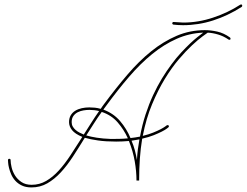

<svg xmlns="http://www.w3.org/2000/svg" viewBox="-20 -805 1100 856"><path d="M1005.2 -638Q1007.8 -636.1 1007.8 -632.2Q1007.8 -627.6 1002.6 -627.6Q1000 -627.6 998.7 -628.9Q976.6 -643.9 952.8 -651Q929 -658.2 906.2 -659.5Q901.7 -656.2 882.8 -642.6Q863.9 -628.9 836.6 -603.5Q809.2 -578.1 777.3 -540.7Q745.4 -503.3 714.8 -453.1Q684.2 -403 657.9 -339.8Q631.5 -276.7 616.5 -199.2Q643.2 -205.7 663.1 -213.9Q682.9 -222 696 -228.8Q709 -235.7 715.8 -240.6Q722.7 -245.4 723.3 -246.1Q725.9 -247.4 727.2 -247.4Q729.2 -247.4 731.1 -246.1Q733.1 -244.8 733.1 -242.2Q733.1 -239.6 730.5 -237Q730.5 -237 723.3 -231.4Q716.1 -225.9 701.5 -218.4Q686.8 -210.9 665 -202.1Q643.2 -193.4 613.9 -186.8Q606.8 -143.2 603.5 -97.7Q600.3 -52.1 600.3 0H588.5Q588.5 -41 580.7 -85.9Q572.9 -130.9 554.7 -176.4Q540.4 -175.1 526.7 -174.5Q513 -173.8 498 -173.8Q451.8 -173.8 417.3 -178.7Q382.8 -183.6 358.1 -190.8Q331.4 -147.1 305.3 -107.1Q279.3 -67.1 251 -36.5Q222.7 -5.9 190.8 12.4Q158.9 30.6 120.4 30.6Q95.1 30.6 77.5 22.1Q59.9 13.7 48.2 0.7Q36.5 -12.4 29.9 -27.7Q23.4 -43 20.2 -56.3Q16.9 -69.7 16.3 -79.4Q15.6 -89.2 15.6 -90.5Q15.6 -97 21.5 -97Q27.3 -97 27.3 -91.1Q27.3 -78.1 31.6 -59.6Q35.8 -41 46.5 -23.4Q57.3 -5.9 75.5 6.5Q93.8 18.9 121.1 18.9Q156.2 18.9 185.9 1.6Q215.5 -15.6 242.2 -44.9Q268.9 -74.2 294.3 -113Q319.7 -151.7 347 -194.7Q315.1 -207.7 301.4 -224.6Q287.8 -241.5 287.8 -260.4Q287.8 -278 295.2 -290.7Q302.7 -303.4 315.4 -311.2Q328.1 -319 344.4 -322.6Q360.7 -326.2 378.3 -326.2Q390.6 -326.2 403.3 -324.9Q416 -323.6 429 -319.7Q432.3 -324.9 436.2 -330.4Q440.1 -335.9 444 -341.1Q496.1 -411.5 547.9 -472Q599.6 -532.6 654.3 -576.5Q709 -620.4 767.9 -645.5Q826.8 -670.6 893.2 -670.6Q919.9 -670.6 948.9 -664.1Q977.9 -657.6 1005.2 -638ZM299.5 -260.4Q299.5 -249.3 304.4 -240.9Q309.2 -232.4 317.1 -225.6Q324.9 -218.8 334.3 -213.9Q343.8 -209 353.5 -205.1Q369.8 -230.5 386.4 -256.8Q403 -283.2 421.9 -309.9Q401 -315.1 378.3 -315.1Q365.9 -315.1 352.2 -312.8Q338.5 -310.5 326.8 -304.7Q315.1 -298.8 307.3 -288.1Q299.5 -277.3 299.5 -260.4ZM474.6 -185.5Q492.8 -185.5 511.1 -185.9Q529.3 -186.2 550.1 -188.2Q532.6 -227.2 504.6 -259.4Q476.6 -291.7 433.6 -306Q414.7 -279.9 398.1 -253.6Q381.5 -227.2 364.6 -201.2Q384.8 -195.3 411.5 -191.1Q438.2 -186.8 474.6 -185.5ZM590.5 -91.8Q591.8 -116.5 594.7 -139.3Q597.7 -162.1 601.6 -183.6Q584.6 -180.3 566.4 -177.7Q575.5 -156.9 581.4 -134.4Q587.2 -112 590.5 -91.8ZM744.1 -517.6Q765.6 -546.9 787.1 -570Q808.6 -593.1 827.1 -610.7Q845.7 -628.3 861 -640.3Q876.3 -652.3 886.1 -659.5Q823.6 -656.9 767.3 -631.8Q710.9 -606.8 658.5 -564.1Q606.1 -521.5 555.7 -462.9Q505.2 -404.3 453.8 -334Q450.5 -329.4 447.3 -325.2Q444 -321 440.8 -316.4Q486.3 -299.5 515.6 -265Q544.9 -230.5 561.8 -189.5Q572.9 -190.8 583.7 -192.4Q594.4 -194 604.2 -196Q613.9 -248.7 628.9 -294.6Q643.9 -340.5 662.4 -380.5Q681 -420.6 701.8 -454.8Q722.7 -488.9 744.1 -517.6ZM752.6 -695.3Q748 -696.6 748 -701.2Q748 -703.1 749.3 -705.1Q750.7 -707 753.3 -707Q764.3 -707 775.1 -705.7Q785.8 -704.4 796.9 -704.4Q863.9 -704.4 930.3 -726.6Q996.7 -748.7 1050.8 -783.9Q1053.4 -785.2 1054.7 -785.2Q1059.9 -785.2 1059.9 -779.3Q1059.9 -776 1057.3 -774.1Q996.1 -735 930.3 -713.9Q864.6 -692.7 796.2 -692.7Q785.2 -692.7 774.4 -693.4Q763.7 -694 752.6 -695.3Z"/></svg>

Font: League Script
Style: League Script
Weight: 400
Foundry: Haley Fiege
Version: Version 1.001